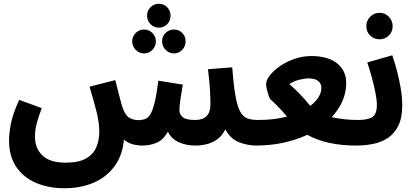

<svg xmlns="http://www.w3.org/2000/svg" viewBox="-20 -769 2209 1021"><path d="M825 -622Q799 -622 780.5 -640.5Q762 -659 762 -686Q762 -712 780.5 -730.5Q799 -749 825 -749Q851 -749 869 -730.5Q887 -712 887 -686Q887 -659 869 -640.5Q851 -622 825 -622ZM746 -485Q720 -485 701.5 -504Q683 -523 683 -549Q683 -575 701.5 -593.5Q720 -612 746 -612Q772 -612 790.5 -593.5Q809 -575 809 -549Q809 -523 790.5 -504Q772 -485 746 -485ZM905 -485Q879 -485 860.5 -504Q842 -523 842 -549Q842 -576 860.5 -594Q879 -612 905 -612Q931 -612 949 -594Q967 -576 967 -549Q967 -523 949 -504Q931 -485 905 -485Z M322 232Q238 232 171.5 203.5Q105 175 66.5 118.5Q28 62 28 -23Q28 -57 37.5 -109Q47 -161 82 -238L202 -194Q183 -144 174.5 -110Q166 -76 166 -42Q166 20 206 58Q246 96 328 96Q397 96 436 74.5Q475 53 491.5 15.5Q508 -22 508 -70Q508 -116 493 -176Q478 -236 456 -308L593 -343Q608 -285 616 -253Q624 -221 629 -205Q644 -158 665.5 -144Q687 -130 720 -130Q738 -131 753 -136.5Q768 -142 780 -162Q792 -182 802.5 -224.5Q813 -267 822 -340L952 -319Q946 -283 940 -244Q934 -205 934 -183Q934 -162 951 -146.5Q968 -131 1018 -131Q1099 -131 1099 -214Q1099 -248 1096.5 -292Q1094 -336 1086 -401L1215 -411Q1222 -316 1232 -260Q1242 -204 1257 -176Q1272 -148 1295 -139.5Q1318 -131 1353 -131Q1388 -131 1404 -112Q1420 -93 1420 -65Q1420 -34 1400 -14.5Q1380 5 1343 5Q1297 5 1251.5 -12.5Q1206 -30 1178 -81Q1161 -46 1134.5 -27.5Q1108 -9 1078 -2Q1048 5 1020 5Q967 5 928 -14Q889 -33 873 -69Q847 -23 811 -9Q775 5 737 5Q711 5 685 -2Q659 -9 639 -27Q632 55 590.5 113Q549 171 480 201.5Q411 232 322 232Z M1340 5 1350 -131Q1395 -131 1434 -135.5Q1473 -140 1506 -149Q1461 -203 1418 -241Q1414 -245 1408.5 -261Q1403 -277 1399 -294.5Q1395 -312 1395 -320Q1395 -343 1415.5 -369Q1436 -395 1470.5 -418.5Q1505 -442 1548 -456.5Q1591 -471 1636 -471Q1723 -471 1772 -432.5Q1821 -394 1821 -327Q1821 -230 1744 -146Q1811 -131 1883 -131Q1918 -131 1934 -112Q1950 -93 1950 -64Q1950 -33 1930 -14Q1910 5 1873 5Q1718 5 1614 -52Q1558 -26 1489 -10.5Q1420 5 1340 5ZM1519 -322Q1577 -271 1630 -206Q1689 -251 1689 -303Q1689 -324 1672.5 -338Q1656 -352 1621 -352Q1598 -352 1569.5 -344.5Q1541 -337 1519 -322Z M1999 -560Q1969 -560 1948.5 -580Q1928 -600 1928 -630Q1928 -659 1948.5 -680Q1969 -701 1999 -701Q2027 -701 2047.5 -680Q2068 -659 2068 -630Q2068 -600 2047.5 -580Q2027 -560 1999 -560Z M1873 5 1883 -131Q1936 -131 1960 -146.5Q1984 -162 1984 -210Q1984 -239 1976 -278.5Q1968 -318 1956.5 -360Q1945 -402 1933 -437L2066 -475Q2078 -441 2090 -396Q2102 -351 2110.5 -302Q2119 -253 2119 -208Q2119 -142 2098 -100Q2077 -58 2042 -35Q2007 -12 1963 -3.5Q1919 5 1873 5Z"/></svg>

Font: Noto Sans Arabic SemCond
Style: Bold
Weight: 700
Width: 4
Designer: Monotype Design Team, Nadine Chahine, Nizar Qandah and Khaled Hosny
Foundry: Monotype Imaging Inc.
Version: Version 2.012; ttfautohint (v1.8.4.7-5d5b)